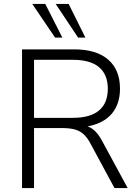

<svg xmlns="http://www.w3.org/2000/svg" viewBox="-20 -956 701 976"><path d="M92 0V-705H358Q470 -705 530 -653Q590 -601 590 -505Q590 -443 563 -398.5Q536 -354 483.5 -331Q431 -308 358 -308L369 -321H383Q421 -321 449.5 -301Q478 -281 501 -236L629 0H562L440 -226Q423 -258 403.5 -275Q384 -292 358 -298.5Q332 -305 296 -305H153V0ZM153 -357H350Q439 -357 483.5 -394.5Q528 -432 528 -505Q528 -577 483.5 -614.5Q439 -652 350 -652H153ZM377 -765 263 -936H329L414 -765ZM260 -765 144 -936H210L297 -765Z"/></svg>

Font: Nunito Sans 12pt ExtraLight 12pt Light
Style: Regular
Weight: 300
Version: Version 3.101;gftools[0.9.27]